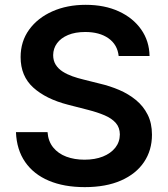

<svg xmlns="http://www.w3.org/2000/svg" viewBox="-20 -757 689 788"><path d="M467 -527.3Q462 -573.9 425.2 -599.8Q388.5 -625.7 329.9 -625.7Q288.7 -625.7 259.2 -613.3Q229.8 -600.9 214.1 -579.5Q198.5 -558.2 198.2 -530.9Q198.2 -508.2 208.6 -491.5Q219.1 -474.8 237.2 -463.2Q255.3 -451.7 277.3 -443.9Q299.4 -436.1 321.7 -430.8L389.9 -413.7Q431.1 -404.1 469.3 -387.8Q507.5 -371.4 537.8 -346.6Q568.2 -321.7 585.9 -286.6Q603.7 -251.4 603.7 -204.2Q603.7 -140.3 571 -91.8Q538.4 -43.3 476.7 -16.2Q415.1 11 327.8 11Q242.9 11 180.6 -15.3Q118.3 -41.5 83.3 -92Q48.3 -142.4 45.5 -214.8H175.1Q177.9 -176.8 198.5 -151.6Q219.1 -126.4 252.3 -114Q285.5 -101.6 326.7 -101.6Q369.7 -101.6 402.2 -114.5Q434.7 -127.5 453.1 -150.7Q471.6 -174 471.9 -205.3Q471.6 -233.7 455.3 -252.3Q438.9 -271 409.6 -283.6Q380.3 -296.2 341.3 -306.1L258.5 -327.4Q168.7 -350.5 116.7 -397.5Q64.6 -444.6 64.6 -522.7Q64.6 -587 99.6 -635.3Q134.6 -683.6 195 -710.4Q255.3 -737.2 331.7 -737.2Q409.1 -737.2 467.5 -710.4Q525.9 -683.6 559.3 -636.2Q592.7 -588.8 593.8 -527.3Z"/></svg>

Font: InterMG SemiBold
Style: Regular
Weight: 600
Designer: Rasmus Andersson
Foundry: rsms
Version: Version 3.019;December 26, 2023;FontCreator 15.0.0.2955 64-b